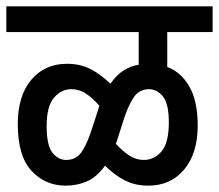

<svg xmlns="http://www.w3.org/2000/svg" viewBox="-20 -642 690 605"><path d="M0 -541V-622H650V-541H507V-431Q550 -415 576.5 -369.5Q603 -324 603 -247Q603 -159 560.5 -108Q518 -57 447 -57Q406 -57 373.5 -73.5Q341 -90 311 -120Q285 -84 254 -70.5Q223 -57 187 -57Q123 -57 79.5 -103.5Q36 -150 36 -251Q36 -340 78.5 -390.5Q121 -441 191 -441Q233 -441 265 -424.5Q297 -408 328 -378Q347 -406 369.5 -420Q392 -434 417 -438V-541ZM350 -203Q348 -196 345 -189Q367 -165 388 -151.5Q409 -138 433 -138Q466 -138 489 -165Q512 -192 512 -256Q512 -316 493 -338.5Q474 -361 450 -361Q420 -361 403 -337.5Q386 -314 371 -269ZM127 -245Q127 -183 145.5 -160.5Q164 -138 188 -138Q219 -138 236 -161.5Q253 -185 268 -231L289 -295Q291 -302 293 -309Q271 -334 250 -347.5Q229 -361 205 -361Q173 -361 150 -334Q127 -307 127 -245Z"/></svg>

Font: Noto Sans Condensed Medium
Style: Regular
Weight: 500
Width: 3
Designer: Monotype Design Team
Foundry: Monotype Imaging Inc.
Version: Version 2.013; ttfautohint (v1.8.4.7-5d5b)